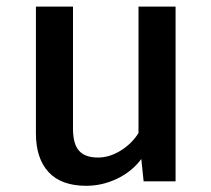

<svg xmlns="http://www.w3.org/2000/svg" viewBox="-20 -562 655 595"><path d="M206.2 -163.1Q206.2 -115.9 224.9 -94.9Q243.6 -73.8 283.6 -73.8Q319.5 -73.8 354.1 -95.4Q388.7 -116.9 409.2 -149.7V-541.5H524.1V0H425.1L417.9 -69.2Q388.2 -29.7 342.3 -7.9Q296.4 13.8 247.2 13.8Q169.7 13.8 130.5 -28.7Q91.3 -71.3 91.3 -148.7V-541.5H206.2Z"/></svg>

Font: Fira Code Fixed Medium
Style: Regular
Weight: 500
Monospace: yes
Designer: Carrois Corporate, Edenspiekermann AG, Nikita Prokopov
Foundry: Carrois Corporate, Edenspiekermann AG, Nikita Prokopov
Version: Version 5.002